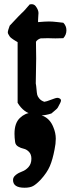

<svg xmlns="http://www.w3.org/2000/svg" viewBox="-20 -544 349 899"><path d="M47.9 82Q47.9 32.2 73.2 8.3Q98.6 -15.6 127 -15.6Q147.5 -15.6 179.7 -2Q213.9 11.7 229.5 50.8Q241.2 78.1 241.2 105.5Q241.2 128.9 235.4 156.2Q226.6 203.1 213.4 233.9Q200.2 264.6 170.9 296.9Q149.4 319.3 134.8 327.1Q120.1 335 94.7 335Q41 335 41 298.8Q41 285.2 54.2 274.9Q67.4 264.6 84 258.8Q100.6 252.9 113.8 237.8Q127 222.7 127 199.2Q127 178.7 115.7 167Q104.5 155.3 90.8 152.3Q77.1 149.4 64.9 142.1Q52.7 134.8 50.8 121.1Q47.9 100.6 47.9 82ZM276.4 -437.5Q291 -422.9 291 -402.3Q291 -380.9 276.4 -365.2Q259.8 -364.3 239.3 -364.3Q231.4 -364.3 221.2 -364.7Q210.9 -365.2 204.1 -365.2Q185.5 -365.2 169.9 -364.3Q155.3 -359.4 148.4 -348.6Q149.4 -314.5 149.4 -270.5Q149.4 -264.6 147.5 -153.3Q149.4 -144.5 150.9 -126.5Q152.3 -108.4 154.3 -100.1Q156.2 -91.8 164.6 -82Q172.9 -72.3 187.5 -67.4Q197.3 -68.4 219.2 -77.1Q241.2 -85.9 249 -85.9Q250 -85.9 252 -85.9L253.9 -85Q265.6 -82 265.6 -73.2Q265.6 -66.4 251 -41Q248 -36.1 244.6 -33.2Q241.2 -30.3 233.9 -23.9Q226.6 -17.6 220.7 -12.7Q194.3 -3.9 172.9 -3.9Q155.3 -3.9 136.7 -7.8Q91.8 -14.6 62.5 -62.5V-142.6V-346.7Q59.6 -348.6 52.7 -352.5Q45.9 -356.4 42.5 -358.9Q39.1 -361.3 33.7 -365.2Q28.3 -369.1 24.9 -374Q21.5 -378.9 18.6 -384.8Q16.6 -388.7 16.6 -392.6Q16.6 -400.4 25.4 -423.8Q50.8 -451.2 65.9 -466.8Q81.1 -482.4 83 -483.9Q85 -485.4 87.9 -488.3Q90.8 -491.2 96.2 -497.1Q101.6 -502.9 119.1 -523.4Q123 -524.4 128.9 -524.4Q142.6 -524.4 151.4 -508.8Q160.2 -495.1 160.2 -482.4Q160.2 -478.5 159.2 -467.8Q158.2 -457 158.2 -449.2V-440.4Q191.4 -443.4 209 -443.4Q225.6 -443.4 246.6 -440.9Q267.6 -438.5 276.4 -437.5Z"/></svg>

Font: LPEducational
Style: Medium
Weight: 500
Designer: Based on Essays1743, by John Stracke, which says:

Based on the typeface in a 1743 English translation of the essays of 
Version: Version 001.204